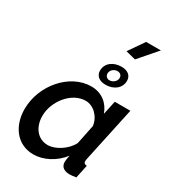

<svg xmlns="http://www.w3.org/2000/svg" viewBox="-223 -1056 1061 1183"><g transform="rotate(30 307.5 -464.0)"><path d="M455 -810 566 -938H461L385 -828ZM407 -730C349 -730 303 -696 303 -643C303 -607 331 -584 375 -584C435 -584 479 -619 479 -671C479 -708 452 -730 407 -730ZM352 -651C352 -676 375 -694 399 -694C418 -694 431 -682 431 -664C431 -639 406 -620 383 -620C364 -620 352 -634 352 -651ZM19 -206C19 -86 88 10 205 10C274 10 352 -28 403 -95C398 -72 396 -57 396 -47C396 -14 419 5 461 5C472 5 487 3 506 0L526 -94C510 -95 503 -101 503 -115C503 -119 504 -124 505 -130L589 -522H478L457 -424C436 -486 383 -532 307 -532C155 -532 19 -376 19 -206ZM408 -188C379 -129 306 -84 253 -84C180 -84 135 -145 135 -224C135 -328 221 -438 321 -438C376 -438 428 -389 436 -325Z"/></g></svg>

Font: FIGSv2-sans-serif SmBold Italic
Style: Regular
Weight: 600
Italic angle: -12°
Designer: Matt McInerney, Pablo Impallari, Rodrigo Fuenzalida
Foundry: Matt McInerney, Pablo Impallari, Rodrigo Fuenzalida
Version: Version 4.020;hotconv 1.0.109;makeotfexe 2.5.65596